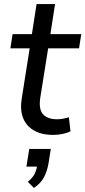

<svg xmlns="http://www.w3.org/2000/svg" viewBox="-20 -655 420 945"><path d="M242 9Q184 9 146 -13.5Q108 -36 93 -76Q78 -116 87 -170L126 -417H31L42 -487H137L160 -635H251L228 -487H380L369 -417H217L179 -179Q169 -119 191 -93.5Q213 -68 261 -68Q277 -68 292 -71Q307 -74 319 -78L327 -9Q313 -1 289 4Q265 9 242 9ZM147 270 117 240Q142 219 151 199.5Q160 180 165 153L184 165H110L124 78H230L219 148Q212 188 196.5 217.5Q181 247 147 270Z"/></svg>

Font: Nunito Sans 12pt Medium
Style: Italic
Weight: 500
Italic angle: -9°
Designer: Vernon Adams
Foundry: Vernon Adams
Version: Version 3.101;gftools[0.9.27]